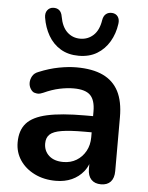

<svg xmlns="http://www.w3.org/2000/svg" viewBox="-54 -797 655 851"><g transform="rotate(5 273.5 -371.5)"><path d="M226 10Q173 10 131.5 -10.5Q90 -31 66.5 -66Q43 -101 43 -145Q43 -199 71 -230.5Q99 -262 162 -276Q225 -290 331 -290H366V-311Q366 -361 344 -383Q322 -405 270 -405Q241 -405 207.5 -398Q174 -391 137 -374Q124 -368 113 -368Q108 -368 98.5 -370.5Q89 -373 81 -385.5Q73 -398 73 -413Q73 -428 81 -442.5Q89 -457 108 -464Q154 -483 196.5 -491Q239 -499 274 -499Q346 -499 392.5 -477Q439 -455 462 -410.5Q485 -366 485 -296V-56Q485 -25 470 -8.5Q455 8 427 8Q399 8 383.5 -8.5Q368 -25 368 -56V-77Q361 -59 349 -44Q328 -18 297 -4Q266 10 226 10ZM233 -212Q196 -206 180.5 -191.5Q165 -177 165 -151Q165 -118 188 -97Q211 -76 252 -76Q285 -76 310.5 -91.5Q336 -107 351 -134Q366 -161 366 -196V-218H332Q270 -218 233 -212ZM279 -551Q232 -551 198 -571.5Q164 -592 143.5 -627.5Q123 -663 116 -707Q113 -727 122.5 -739.5Q132 -752 148 -753Q165 -754 175.5 -745Q186 -736 189 -717Q197 -672 221 -649.5Q245 -627 279 -627Q313 -627 337.5 -649.5Q362 -672 369 -717Q372 -736 383 -745Q394 -754 410 -753Q427 -752 436 -739.5Q445 -727 442 -707Q436 -663 415 -627.5Q394 -592 360 -571.5Q326 -551 279 -551Z"/></g></svg>

Font: Nunito
Style: Bold
Weight: 700
Designer: Vernon Adams
Foundry: Vernon Adams
Version: Version 3.602